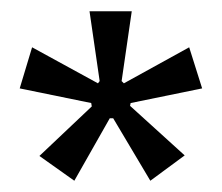

<svg xmlns="http://www.w3.org/2000/svg" viewBox="-20 -714 394 341"><path d="M112 -393 50 -437 143 -525 142 -531 15 -557 37 -630 154 -566 157 -570 139 -694H214L196 -570L200 -566L316 -630L339 -557L212 -531L211 -526L308 -438L247 -393L181 -504H175Z"/></svg>

Font: Bricolage Grotesque Light
Style: Regular
Weight: 300
Designer: Mathieu Triay
Foundry: Atelier Triay
Version: Version 1.000;gftools[0.9.30]